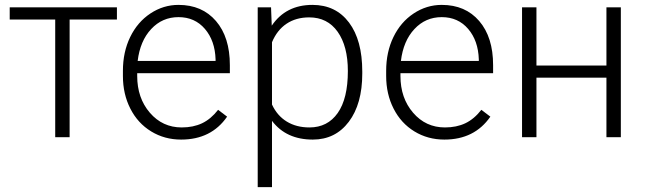

<svg xmlns="http://www.w3.org/2000/svg" viewBox="-20 -558 2625 781"><path d="M455.6 -478.5H263.2V0H204.6V-478.5H19.5V-528.3H455.6Z M716.8 9.8Q649.4 9.8 595 -23.4Q540.5 -56.6 510.3 -116Q480 -175.3 480 -249V-270Q480 -346.2 509.5 -407.2Q539.1 -468.3 591.8 -503.2Q644.5 -538.1 706.1 -538.1Q802.2 -538.1 858.6 -472.4Q915 -406.7 915 -293V-260.3H538.1V-249Q538.1 -159.2 589.6 -99.4Q641.1 -39.6 719.2 -39.6Q766.1 -39.6 802 -56.6Q837.9 -73.7 867.2 -111.3L903.8 -83.5Q839.4 9.8 716.8 9.8ZM706.1 -488.3Q640.1 -488.3 595 -439.9Q549.8 -391.6 540 -310.1H856.9V-316.4Q854.5 -392.6 813.5 -440.4Q772.5 -488.3 706.1 -488.3Z M1453.6 -258.8Q1453.6 -135.3 1398.9 -62.7Q1344.2 9.8 1252.4 9.8Q1144 9.8 1086.4 -66.4V203.1H1028.3V-528.3H1082.5L1085.4 -453.6Q1142.6 -538.1 1251 -538.1Q1345.7 -538.1 1399.7 -466.3Q1453.6 -394.5 1453.6 -267.1ZM1395 -269Q1395 -370.1 1353.5 -428.7Q1312 -487.3 1237.8 -487.3Q1184.1 -487.3 1145.5 -461.4Q1106.9 -435.5 1086.4 -386.2V-132.8Q1107.4 -87.4 1146.5 -63.5Q1185.5 -39.6 1238.8 -39.6Q1312.5 -39.6 1353.8 -98.4Q1395 -157.2 1395 -269Z M1787.6 9.8Q1720.2 9.8 1665.8 -23.4Q1611.3 -56.6 1581.1 -116Q1550.8 -175.3 1550.8 -249V-270Q1550.8 -346.2 1580.3 -407.2Q1609.9 -468.3 1662.6 -503.2Q1715.3 -538.1 1776.9 -538.1Q1873 -538.1 1929.4 -472.4Q1985.8 -406.7 1985.8 -293V-260.3H1608.9V-249Q1608.9 -159.2 1660.4 -99.4Q1711.9 -39.6 1790 -39.6Q1836.9 -39.6 1872.8 -56.6Q1908.7 -73.7 1938 -111.3L1974.6 -83.5Q1910.2 9.8 1787.6 9.8ZM1776.9 -488.3Q1710.9 -488.3 1665.8 -439.9Q1620.6 -391.6 1610.8 -310.1H1927.7V-316.4Q1925.3 -392.6 1884.3 -440.4Q1843.3 -488.3 1776.9 -488.3Z M2505.4 0H2446.8V-242.2H2162.1V0H2103.5V-528.3H2162.1V-291.5H2446.8V-528.3H2505.4Z"/></svg>

Font: Roboto-Light
Style: Regular
Weight: 300
Designer: Google
Version: Version 2.137; 2017